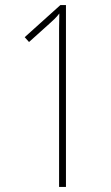

<svg xmlns="http://www.w3.org/2000/svg" viewBox="-20 -734 434 754"><path d="M239 0H212V-566Q212 -598 212 -623Q212 -648 213 -681Q203 -668 194 -659.5Q185 -651 173 -640L94 -569L77 -588L217 -714H239Z"/></svg>

Font: Noto Sans Thai ExtCond Thin
Style: Regular
Weight: 100
Width: 2
Designer: Monotype Design Team
Foundry: Monotype Imaging Inc.
Version: Version 2.002; ttfautohint (v1.8.4.7-5d5b)